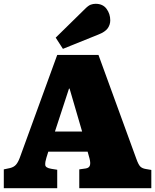

<svg xmlns="http://www.w3.org/2000/svg" viewBox="-20 -990 816 1010"><path d="M0 0V-99L33 -106Q53 -111 64 -123.5Q75 -136 84 -160L281 -701H498L697 -155Q708 -124 718 -114Q728 -104 747 -101L776 -96V0H397V-99L432 -104Q449 -107 453 -120Q457 -133 451 -156L441 -192H234L224 -160Q217 -138 218 -122.5Q219 -107 250 -102L281 -97V0ZM269 -298H412L346 -524H343ZM311 -733 273 -792 428 -944Q445 -961 457.5 -965.5Q470 -970 483 -970Q521 -970 540.5 -943.5Q560 -917 560 -883Q560 -860 546.5 -841Q533 -822 497 -808Z"/></svg>

Font: Literata Black
Style: Regular
Weight: 900
Designer: Latin by Veronika Burian and Jose Scaglione. Greek by Irene Vlachou. Cyrillic by Vera Evstafieva.
Foundry: TypeTogether
Version: Version 3.103;gftools[0.9.29]